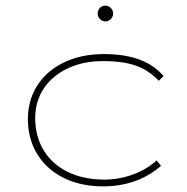

<svg xmlns="http://www.w3.org/2000/svg" viewBox="-20 -651 665 682"><path d="M354 -575C369 -575 382 -588 382 -603C382 -618 369 -631 354 -631C339 -631 327 -619 327 -603C327 -588 339 -575 354 -575ZM346 11C426 11 496 -13 552 -62L536 -81C490 -38 419 -13 350 -13C205 -13 105 -97 105 -232C105 -356 211 -434 343 -434C447 -434 497 -412 544 -364L561 -381C515 -434 446 -459 348 -459C193 -459 79 -368 79 -228C79 -88 184 11 346 11Z"/></svg>

Font: Inconsolata Expanded ExtraLight
Style: Regular
Weight: 200
Width: 7
Monospace: yes
Designer: Raph Levien, Cyreal, Brenton Simpson
Foundry: Raph Levien, Cyreal, Google
Version: Version 3.100